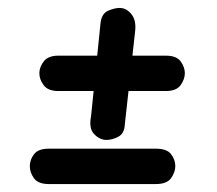

<svg xmlns="http://www.w3.org/2000/svg" viewBox="-20 -591 546 483"><path d="M248 -239Q231 -239 217 -253.5Q203 -268 209 -298L233 -534Q236 -557 252 -564Q268 -571 281 -571Q298 -571 310.5 -555.5Q323 -540 320 -513L294 -278Q293 -255 277.5 -247Q262 -239 248 -239ZM127 -362Q101 -362 90 -376.5Q79 -391 79 -407Q79 -422 90 -436.5Q101 -451 127 -451H397Q424 -451 434.5 -436.5Q445 -422 445 -407Q445 -392 434.5 -377Q424 -362 397 -362ZM103 -128Q76 -128 65.5 -142.5Q55 -157 55 -173Q55 -189 65.5 -203Q76 -217 103 -217H372Q400 -217 410.5 -203Q421 -189 421 -173Q421 -158 410.5 -143Q400 -128 372 -128Z"/></svg>

Font: Edu SA Beginner SemiBold
Style: Regular
Weight: 600
Version: Version 1.003